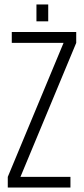

<svg xmlns="http://www.w3.org/2000/svg" viewBox="-20 -844 378 864"><path d="M144 -748H197V-824H144ZM15 -48V0H297V-48H72L323 -651V-700H33V-651H266Z"/></svg>

Font: Modon Arabic
Style: Regular
Weight: 400
Designer: Ahmedzaza
Foundry: Ahmedzaza
Version: Version 2.010